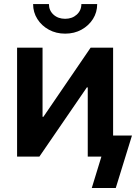

<svg xmlns="http://www.w3.org/2000/svg" viewBox="-20 -778 676 954"><path d="M542 0H416V-343.8H411.6L175.8 0H64.9V-541H191.4V-197.8H195.8L430.2 -541H542ZM303.7 -610.8Q258.8 -610.8 222.9 -630.4Q187 -649.9 165.8 -683.3Q144.5 -716.8 144.5 -757.8H223.1Q223.1 -726.1 245.8 -705.3Q268.6 -684.6 303.7 -684.6Q338.4 -684.6 361.3 -705.3Q384.3 -726.1 384.3 -757.8H462.9Q462.9 -716.8 441.9 -683.6Q420.9 -650.4 385 -630.6Q349.1 -610.8 303.7 -610.8ZM436 156.2 483.9 0H446.8V-104.5H635.7L555.2 156.2Z"/></svg>

Font: Inter 17pt SemiBold
Style: Regular
Weight: 600
Version: Version 4.001;git-66647c0bb